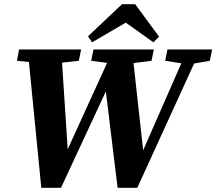

<svg xmlns="http://www.w3.org/2000/svg" viewBox="-20 -893 1032 916"><path d="M768 -603 779 -657H992L981 -603L906 -590L635 3H541L485 -457L271 3H177L118 -597L61 -603L71 -657H367L356 -603L276 -594L303 -181L491 -593L415 -603L426 -657H714L703 -603L617 -592L663 -176L845 -591ZM625 -873 739 -718 712 -691 580 -785 419 -691 400 -720 562 -873Z"/></svg>

Font: Source Serif Pro
Style: Bold Italic
Weight: 700
Italic angle: -12°
Designer: Frank Grießhammer
Foundry: Adobe Systems Incorporated
Version: Version 3.001;hotconv 1.0.111;makeotfexe 2.5.65597